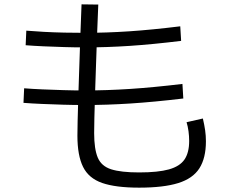

<svg xmlns="http://www.w3.org/2000/svg" viewBox="-20 -823 1040 883"><path d="M620 40Q512 40 450 18.5Q388 -3 362 -55.5Q336 -108 336 -199Q336 -220 337 -266Q338 -312 340 -375Q342 -438 344.5 -510.5Q347 -583 349.5 -658Q352 -733 355 -803L432 -802Q429 -737 426.5 -664.5Q424 -592 421.5 -521.5Q419 -451 417 -388.5Q415 -326 414 -280Q413 -234 413 -211Q413 -138 429.5 -98.5Q446 -59 491 -44.5Q536 -30 620 -30Q707 -30 757 -44Q807 -58 828.5 -89.5Q850 -121 850 -175Q850 -196 847 -219Q844 -242 838 -261L913 -278Q920 -248 923.5 -223.5Q927 -199 927 -173Q927 -96 897 -49Q867 -2 799.5 19Q732 40 620 40ZM368 -340Q321 -340 270.5 -341.5Q220 -343 173 -345Q126 -347 88 -350L91 -417Q127 -414 174 -412Q221 -410 271.5 -408.5Q322 -407 368 -407Q471 -407 578 -414Q685 -421 819 -437L823 -370Q688 -354 580 -347Q472 -340 368 -340ZM370 -605Q325 -605 275.5 -606.5Q226 -608 180.5 -610Q135 -612 98 -615L101 -682Q136 -679 182 -676.5Q228 -674 276.5 -673Q325 -672 370 -672Q470 -672 574.5 -679Q679 -686 809 -702L813 -635Q682 -619 577 -612Q472 -605 370 -605Z"/></svg>

Font: M PLUS 2 Thin
Style: Regular
Weight: 400
Version: Version 1.001